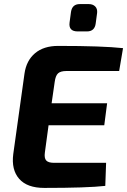

<svg xmlns="http://www.w3.org/2000/svg" viewBox="-20 -918 623 941"><path d="M406 -764H361Q315 -764 321 -808L328 -860Q334 -898 371 -898H415Q435 -898 446.5 -886.5Q458 -875 456 -855L449 -803Q444 -764 406 -764ZM564 -570H306Q277 -570 264.5 -558.5Q252 -547 248 -516L233 -412H505L491 -304H218L200 -171Q196 -143 206.5 -131.5Q217 -120 245 -120H500L496 -7Q408 3 197 3Q113 3 74 -41.5Q35 -86 45 -163L100 -557Q109 -621 151.5 -657Q194 -693 265 -693Q483 -693 583 -682Z"/></svg>

Font: Exo 2.0
Style: Bold Italic
Weight: 700
Italic angle: -8°
Designer: Natanael Gama
Version: Version 1.001;PS 001.001;hotconv 1.0.70;makeotf.lib2.5.58329